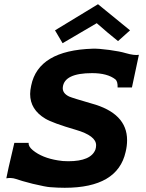

<svg xmlns="http://www.w3.org/2000/svg" viewBox="-20 -874 695 911"><path d="M597 -730 540 -679Q491 -718 439 -764Q404 -744 277 -669L241 -730L445 -854Q485 -822 597 -730ZM639 -614 606 -459H538Q539 -487 528 -497Q490 -527 417 -527Q285 -527 278 -460Q275 -432 308 -416Q327 -408 414 -383Q583 -337 583 -209Q583 -181 576 -153Q538 17 287 17Q254 17 217 14Q199 13 135 -2Q80 -16 55 -25Q34 -32 10 -28Q13 -48 48 -196H116Q114 -179 136 -161Q180 -125 255 -113Q276 -109 304 -109Q412 -109 433 -165Q436 -175 436 -185Q436 -230 340 -258Q230 -290 195 -311Q123 -354 123 -428Q123 -445 128 -468Q162 -635 420 -643Q447 -644 499 -637Q550 -630 576 -622Q618 -610 639 -614Z"/></svg>

Font: GFS Neohellenic Rg
Style: Bold Italic
Weight: 700
Italic angle: -12°
Designer: Designed by Takis Katsoulidis and George D. Matthiopoulos.
Foundry: Designed by Takis Katsoulidis and George D. Matthiopoulos.
Version: Version 1.0